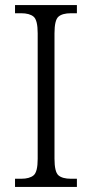

<svg xmlns="http://www.w3.org/2000/svg" viewBox="-20 -734 362 754"><path d="M39 0V-32H63Q96 -32 112 -45.5Q128 -59 128 -110V-603Q128 -655 112 -668.5Q96 -682 63 -682H39V-714H282V-682H259Q225 -682 209.5 -668.5Q194 -655 194 -603V-111Q194 -59 209.5 -45.5Q225 -32 259 -32H282V0Z"/></svg>

Font: Noto Serif Ethiopic SemiCondensed Light
Style: Regular
Weight: 300
Width: 4
Designer: Monotype Design Team
Foundry: Monotype Imaging Inc.
Version: Version 2.102; ttfautohint (v1.8.4.7-5d5b)